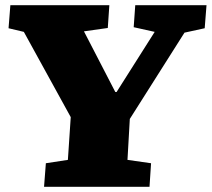

<svg xmlns="http://www.w3.org/2000/svg" viewBox="-20 -721 817 741"><path d="M425 -366H430L577 -598L496 -616L502 -701H777L770 -612L692 -595L481 -262L472 -104L563 -91L557 0H150L157 -91L242 -104L253 -269L72 -598L13 -612L20 -701H402L396 -613L304 -600Z"/></svg>

Font: Literata Black
Style: Italic
Weight: 900
Italic angle: -2°
Designer: Latin by Veronika Burian and Jose Scaglione. Greek by Irene Vlachou. Cyrillic by Vera Evstafieva
Foundry: TypeTogether
Version: Version 3.002